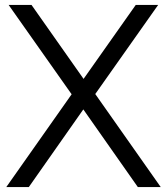

<svg xmlns="http://www.w3.org/2000/svg" viewBox="-20 -760 679 780"><path d="M540 0 318.5 -315.5 271 -377 15 -740H108L319.5 -439.5L367 -378L633 0ZM5.5 0 271 -377 319.5 -439.5 531.5 -740H622.5L367 -378L318.5 -315.5L97 0Z"/></svg>

Font: Encode Sans SC Condensed Thin
Style: Regular
Weight: 400
Version: Version 3.002